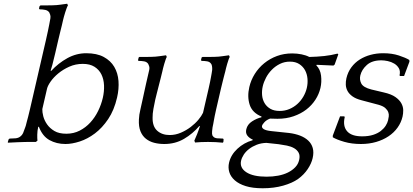

<svg xmlns="http://www.w3.org/2000/svg" viewBox="-20 -760 2212 1028"><path d="M184.5 -80 187.9 -82C200.7 -48 219.7 -24 244.8 -10C269.9 4 298.5 11 330.5 11C353.8 11 379.3 6.5 407.1 -2.5C434.8 -11.5 461.8 -25.8 488 -45.5C514.2 -65.2 538 -90.8 559.3 -122.5C580.6 -154.2 596.5 -192.7 606.9 -238C614 -268.7 616.5 -298.2 614.4 -326.5C612.3 -354.8 604.7 -380 591.8 -402C578.9 -424 560.1 -441.7 535.5 -455C511 -468.3 479.7 -475 441.7 -475C406.3 -475 372.6 -466.2 340.5 -448.5C308.5 -430.8 279.5 -408 253.7 -380L251.2 -382C253.7 -390 256.8 -400.5 260.5 -413.5C264.1 -426.5 269.3 -447.3 275.9 -476L291.8 -545C296 -563 299.7 -578.3 302.9 -591C306.2 -603.7 308.9 -614.7 311.1 -624L318 -654C318.9 -658 320.4 -663.7 322.4 -671C324.4 -678.3 326.7 -686 329.2 -694C331.7 -702 334.3 -709.5 336.9 -716.5C339.5 -723.5 341.8 -728.3 343.8 -731L339.8 -740L303.7 -735C290.6 -733 275.3 -731.8 257.9 -731.5C240.5 -731.2 226.1 -731 214.8 -731H196.8L191.8 -727L188.8 -714L191.9 -710C202.6 -710 212.7 -709 222.2 -707C231.8 -705 239 -700.3 244 -693C245.4 -690.3 247 -686.3 248.7 -681C250.5 -675.7 250.9 -669.3 249.8 -662C247.9 -650.7 245.9 -639.8 243.8 -629.5C241.8 -619.2 239.3 -607 236.4 -593C233.5 -579 229.9 -562.5 225.5 -543.5L209.4 -474L154 -234L140.5 -175.5C136.9 -159.8 133.7 -146.5 130.8 -135.5C127.9 -124.5 125.4 -115.2 123.3 -107.5C121.2 -99.8 119.5 -93 118.1 -87L115 -78C110.6 -64.7 106.7 -54.3 103.4 -47C100 -39.7 95.1 -33.7 88.7 -29C82.1 -23.7 73.6 -20.5 63 -19.5C52.4 -18.5 41.8 -18 31.2 -18L26.2 -14L22 0L22.1 4C26.7 4 34 3.7 43.8 3C53.6 2.3 63.7 1.8 74.2 1.5C84.6 1.2 94.6 0.8 104.4 0.5C114.1 0.2 121.3 0 126 0H172L180.6 -7C179.6 -14.3 179.3 -25 179.5 -39C179.7 -53 181.4 -66.7 184.5 -80ZM530.5 -236C524.9 -212 516.5 -188.5 505.2 -165.5C493.9 -142.5 480 -122 463.5 -104C447 -86 428 -71.5 406.5 -60.5C384.9 -49.5 361.2 -44 335.2 -44C309.2 -44 287.9 -48.8 271.5 -58.5C255.1 -68.2 242 -80 232.2 -94C222.4 -108 215.6 -122.5 211.7 -137.5C207.9 -152.5 206.2 -165.3 206.6 -176L231.8 -285C234.3 -295.7 240.7 -308.5 251.2 -323.5C261.7 -338.5 275.3 -353 292.2 -367C309.1 -381 328.7 -393 351 -403C373.4 -413 397.5 -418 423.5 -418C448.8 -418 469.6 -412.8 485.9 -402.5C502.2 -392.2 514.6 -378.5 523 -361.5C531.4 -344.5 536 -325 537 -303C537.9 -281 535.7 -258.7 530.5 -236Z M1047.9 -86 1050.4 -84C1045.7 -69.3 1040.5 -55 1035 -41C1029.4 -27 1024.6 -15.7 1020.6 -7L1024.3 3C1045.4 1 1068.7 0 1094 0C1107.3 0 1120.9 0.3 1134.8 1C1148.6 1.7 1161.4 2.7 1173.1 4L1176 0L1177.2 -14L1174.2 -18C1163.5 -18 1153.1 -18.5 1143 -19.5C1132.9 -20.5 1125.8 -23.7 1121.7 -29C1117.8 -32.3 1115.7 -37.5 1115.3 -44.5C1114.9 -51.5 1115.8 -62.7 1118 -78C1119.6 -84.7 1120.8 -90.8 1121.8 -96.5C1122.8 -102.2 1123.9 -108.3 1125.1 -115C1126.3 -121.7 1127.8 -129.7 1129.6 -139C1131.4 -148.3 1134 -160.3 1137.4 -175L1163.3 -287C1166.6 -301.7 1169.5 -313.5 1172 -322.5C1174.4 -331.5 1176.3 -339.3 1177.9 -346C1179.4 -352.7 1180.9 -358.3 1182.3 -363C1183.7 -367.7 1185 -372.7 1186.3 -378L1190.2 -395C1191.9 -402.3 1194 -410 1196.5 -418C1199 -426 1201.4 -433.5 1203.7 -440.5C1206 -447.5 1208.1 -452.3 1210 -455L1206.1 -464L1170 -459C1157.5 -457 1142.6 -455.8 1125.2 -455.5C1107.8 -455.2 1093.4 -455 1082 -455H1064L1059.4 -452L1056.1 -438L1059.2 -434C1069.9 -434 1080 -433.2 1089.6 -431.5C1099.2 -429.8 1106.5 -425 1111.3 -417C1112.8 -415 1114.1 -411.2 1115.1 -405.5C1116.1 -399.8 1116.5 -393.3 1116.1 -386C1115.2 -379.3 1114.3 -373 1113.2 -367C1112.2 -361 1111 -354.3 1109.6 -347C1108.2 -339.7 1106.6 -331.2 1104.7 -321.5C1102.8 -311.8 1100.3 -300 1097 -286L1067 -156C1061.7 -144.7 1053.3 -132.2 1041.9 -118.5C1030.4 -104.8 1016.7 -92 1001 -80C985.2 -68 967.7 -57.8 948.4 -49.5C929.2 -41.2 909.2 -37 888.5 -37C861.2 -37 839 -44.7 821.8 -60C804.7 -75.3 796.4 -98.7 797 -130C796.8 -143.3 798.2 -159.2 801.5 -177.5C804.7 -195.8 808 -212.3 811.4 -227C813.4 -235.7 816 -246.3 819.3 -259C822.5 -271.7 826 -285 829.5 -299C833.1 -313 836.6 -326.8 840.1 -340.5C843.6 -354.2 846.6 -366.7 849.3 -378L853.2 -395C854.9 -402.3 857 -410 859.5 -418C862 -426 864.4 -433.5 866.7 -440.5C869 -447.5 871.1 -452.3 873 -455L869.1 -464L833 -459C819.8 -457 804.6 -455.8 787.2 -455.5C769.7 -455.2 755.4 -455 744 -455H726L722.3 -452L719.1 -438L721.2 -434C731.9 -434 742 -433.2 751.6 -431.5C761.2 -429.8 768.5 -425.3 773.5 -418C774.9 -415.3 776.6 -411.2 778.6 -405.5C780.6 -399.8 780.8 -393.3 779.1 -386L772.4 -357L762.4 -313.5C758.8 -297.8 755.4 -282.5 752.3 -267.5C749.1 -252.5 746.6 -240.7 744.6 -232C740.8 -212.7 736.5 -193.5 731.8 -174.5C727.1 -155.5 724.4 -137.3 723.7 -120C722.5 -94.7 725.3 -73.7 732.2 -57C739 -40.3 748.7 -27 761.4 -17C774.1 -7 788.8 0.2 805.5 4.5C822.1 8.8 840.1 11 859.5 11C898.8 11 934.1 1.8 965.3 -16.5C996.5 -34.8 1024.1 -58 1047.9 -86Z M1380.4 -136 1379.5 -132C1362.6 -128 1345.9 -120.7 1329.4 -110C1312.9 -99.3 1302.7 -85.3 1298.7 -68C1295.6 -54.7 1297.4 -43.5 1304 -34.5C1310.6 -25.5 1320.5 -18 1333.8 -12L1332.1 -9C1301.4 -0.3 1274.4 14.8 1251.1 36.5C1227.7 58.2 1212.8 83 1206.4 111C1202.4 128.3 1202.8 145.2 1207.7 161.5C1212.6 177.8 1222.4 192.5 1237.1 205.5C1251.7 218.5 1271.3 228.8 1295.9 236.5C1320.5 244.2 1350.7 248 1386.7 248C1426.7 248 1463.2 243.3 1496 234C1528.8 224.7 1555.6 212.7 1576.3 198C1597.2 182.7 1614.2 165.2 1627.4 145.5C1640.6 125.8 1649.5 106.3 1653.9 87C1658.7 66.3 1658.9 48.2 1654.5 32.5C1650.1 16.8 1642 3.5 1630.2 -7.5C1618.4 -18.5 1603.8 -27.3 1586.4 -34C1568.9 -40.7 1549.5 -45.3 1528.1 -48L1433.4 -58C1413.9 -60 1400.2 -63.5 1392.3 -68.5C1384.5 -73.5 1381.3 -79.3 1382.9 -86C1384.1 -91.3 1388.5 -98 1396 -106C1403.5 -114 1413.5 -120.3 1425.9 -125C1431.2 -125 1437.8 -124.8 1445.7 -124.5C1453.7 -124.2 1460.3 -124 1465.6 -124C1497 -124 1525.7 -128.5 1551.7 -137.5C1577.8 -146.5 1600.6 -158.5 1620.1 -173.5C1639.5 -188.5 1655.7 -206 1668.7 -226C1681.6 -246 1690.6 -267 1695.7 -289C1700.7 -310.3 1701.7 -332.3 1699 -355C1696.2 -377.7 1687.8 -396 1673.7 -410L1675.4 -413L1765.4 -409L1771.6 -414L1791.3 -469L1787.2 -473C1764.5 -467 1740.7 -462.7 1715.7 -460C1690.8 -457.3 1664.2 -455.7 1636 -455C1624.8 -461 1611 -465.7 1594.8 -469C1578.6 -472.3 1561.8 -474 1544.4 -474C1515.1 -474 1487.9 -469.3 1462.7 -460C1437.5 -450.7 1414.9 -437.8 1394.8 -421.5C1374.7 -405.2 1357.8 -386 1344 -364C1330.3 -342 1320.6 -318.7 1314.9 -294C1306.9 -259.3 1307.6 -227.7 1316.9 -199C1326.3 -170.3 1347.5 -149.3 1380.4 -136ZM1477.3 -166C1457.3 -166 1440.7 -169.8 1427.5 -177.5C1414.3 -185.2 1403.9 -195.3 1396.5 -208C1389.1 -220.7 1384.7 -234.8 1383.3 -250.5C1382 -266.2 1383.1 -282 1386.8 -298C1390.3 -313.3 1396.3 -328.8 1404.5 -344.5C1412.8 -360.2 1423.3 -374.3 1435.9 -387C1448.4 -399.7 1462.8 -410 1479 -418C1495.2 -426 1512.9 -430 1532.3 -430C1552.3 -430 1568.9 -425.7 1582.3 -417C1595.6 -408.3 1605.9 -397.3 1613.2 -384C1620.4 -370.7 1624.8 -355.7 1626.3 -339C1627.8 -322.3 1626.6 -305.7 1622.7 -289C1619 -273 1612.8 -257.5 1604 -242.5C1595.2 -227.5 1584.5 -214.3 1571.9 -203C1559.3 -191.7 1545 -182.7 1529.1 -176C1513.3 -169.3 1496 -166 1477.3 -166ZM1405.8 5 1471.2 12C1486.1 14 1501 16.5 1516 19.5C1531 22.5 1543.9 27.2 1554.8 33.5C1565.6 39.8 1573.8 48 1579.1 58C1584.5 68 1585.3 81 1581.6 97C1578.2 111.7 1571.3 124.5 1560.7 135.5C1550.2 146.5 1537.2 155.8 1521.8 163.5C1506.3 171.2 1488.8 176.8 1469.3 180.5C1449.8 184.2 1429.1 186 1407.1 186C1359.1 186 1322.9 178 1298.6 162C1274.3 146 1265.1 125.3 1270.9 100C1273.4 89.3 1278.2 78.5 1285.4 67.5C1292.6 56.5 1302.1 46.5 1313.8 37.5C1325.6 28.5 1339.2 21 1354.5 15C1369.9 9 1387 5.7 1405.8 5Z M2035.2 -265 1967.9 -281C1939.6 -288.3 1921.8 -298.8 1914.6 -312.5C1907.5 -326.2 1905.6 -340.7 1909.2 -356C1914 -376.7 1925.6 -395.3 1944.1 -412C1962.6 -428.7 1988.6 -437 2021.9 -437C2031.9 -437 2043.2 -435.7 2056 -433C2068.7 -430.3 2080.3 -425.8 2090.8 -419.5C2101.4 -413.2 2109.6 -404.8 2115.6 -394.5C2121.5 -384.2 2122.7 -371.3 2119.2 -356L2122.5 -353H2143.5L2172.3 -430L2171.4 -439C2158.5 -447 2139.9 -455 2115.4 -463C2090.9 -471 2063 -475 2031.7 -475C2008.3 -475 1986 -472.2 1964.7 -466.5C1943.4 -460.8 1924 -452.5 1906.4 -441.5C1888.9 -430.5 1873.8 -416.5 1861.2 -399.5C1848.6 -382.5 1839.8 -363 1834.7 -341C1832 -329 1830.9 -317.2 1831.5 -305.5C1832.2 -293.8 1835.3 -282.8 1840.9 -272.5C1846.5 -262.2 1855.3 -252.7 1867.3 -244C1879.3 -235.3 1895.7 -228.3 1916.5 -223L2006.9 -199C2023.2 -194.3 2035.2 -188.5 2042.9 -181.5C2050.6 -174.5 2055.9 -167.2 2058.8 -159.5C2061.7 -151.8 2062.6 -144.2 2061.5 -136.5C2060.4 -128.8 2059.2 -122 2057.8 -116C2055.6 -106.7 2051.4 -97 2045.1 -87C2038.8 -77 2030.1 -67.7 2019.1 -59C2008.1 -50.3 1994.3 -43.3 1977.8 -38C1961.2 -32.7 1941.6 -30 1918.9 -30C1880.9 -30 1854 -39.2 1838.3 -57.5C1822.5 -75.8 1818.3 -101 1825.7 -133L1823.6 -137H1800.6L1761.8 -34L1761.8 -25C1776.4 -16.3 1797.1 -8.2 1823.6 -0.5C1850.2 7.2 1879.8 11 1912.5 11C1941.8 11 1969 7.3 1994 0C2019 -7.3 2041.2 -17.5 2060.5 -30.5C2079.9 -43.5 2096 -59 2108.8 -77C2121.6 -95 2130.5 -114.7 2135.4 -136C2137.9 -146.7 2139 -158.2 2138.9 -170.5C2138.7 -182.8 2135.3 -195 2128.8 -207C2122.2 -219 2111.6 -230.2 2097 -240.5C2082.4 -250.8 2061.8 -259 2035.2 -265Z"/></svg>

Font: Quattrocento
Style: Italic
Weight: 400
Italic angle: -13°
Designer: Pablo Impallari
Foundry: Pablo Impallari, Igino Marini, Branda Gallo
Version: Version 2.000